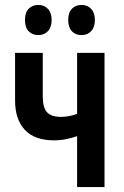

<svg xmlns="http://www.w3.org/2000/svg" viewBox="-20 -757 503 777"><path d="M292 0V-206Q272 -199 248 -194Q224 -189 199 -189Q120 -189 80.5 -231.5Q41 -274 41 -350V-543H153V-368Q153 -322 170 -303Q187 -284 227 -284Q242 -284 258.5 -287Q275 -290 292 -296V-543H403V0ZM81 -676Q81 -706 96 -721.5Q111 -737 135 -737Q159 -737 174 -721Q189 -705 189 -676Q189 -647 174 -631Q159 -615 135 -615Q111 -615 96 -630.5Q81 -646 81 -676ZM256 -676Q256 -706 271 -721.5Q286 -737 310 -737Q334 -737 349 -721Q364 -705 364 -676Q364 -647 349 -631Q334 -615 310 -615Q285 -615 270.5 -631Q256 -647 256 -676Z"/></svg>

Font: Noto Sans ExtraCondensed SemiBold
Style: Regular
Weight: 600
Width: 2
Designer: Monotype Design Team
Foundry: Monotype Imaging Inc.
Version: Version 2.013; ttfautohint (v1.8.4.7-5d5b)